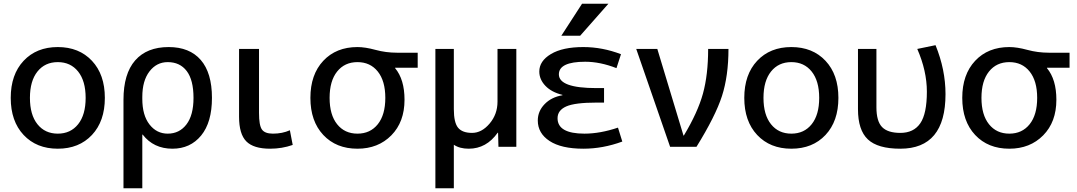

<svg xmlns="http://www.w3.org/2000/svg" viewBox="-20 -780 5724 1020"><path d="M105.5 -457Q174 -530 287 -530Q400 -530 468.5 -457Q537 -384 537 -260Q537 -136 468.5 -63Q400 10 287 10Q174 10 105.5 -63Q37 -136 37 -260Q37 -384 105.5 -457ZM179 -120Q219 -70 287 -70Q355 -70 395 -120Q435 -170 435 -260Q435 -350 395 -400Q355 -450 287 -450Q219 -450 179 -400Q139 -350 139 -260Q139 -170 179 -120Z M636 -250Q636 -388 698 -459Q760 -530 876 -530Q987 -530 1046.5 -461.5Q1106 -393 1106 -260Q1106 -130 1048.5 -60Q991 10 896 10Q796 10 738 -65H736V220H636ZM1008 -260Q1008 -355 972 -402.5Q936 -450 871 -450Q812 -450 774 -400.5Q736 -351 736 -265V-255Q736 -168 774 -119Q812 -70 871 -70Q933 -70 970.5 -119Q1008 -168 1008 -260Z M1356 -520V-180Q1356 -114 1371.5 -92Q1387 -70 1430 -70Q1480 -70 1520 -88L1535 -10Q1478 10 1415 10Q1327 10 1288.5 -29Q1250 -68 1250 -160V-520Z M2079 -420V-418Q2129 -358 2129 -250Q2129 -132 2059 -61Q1989 10 1879 10Q1766 10 1697.5 -63Q1629 -136 1629 -260Q1629 -384 1697.5 -457Q1766 -530 1879 -530Q1920 -530 1975 -515Q2030 -500 2089 -500H2199V-420ZM1771 -120Q1811 -70 1879 -70Q1947 -70 1987 -120Q2027 -170 2027 -260Q2027 -350 1987 -400Q1947 -450 1879 -450Q1811 -450 1771 -400Q1731 -350 1731 -260Q1731 -170 1771 -120Z M2623 -520H2723V0H2628L2626 -75H2624Q2564 10 2470 10Q2422 10 2391 -11V220H2293V-520H2391V-200Q2391 -129 2413.5 -101.5Q2436 -74 2488 -74Q2539 -74 2581 -123.5Q2623 -173 2623 -240Z M2968 -274V-276Q2910 -290 2877.5 -324Q2845 -358 2845 -400Q2845 -456 2907 -493Q2969 -530 3079 -530Q3180 -530 3279 -492L3255 -418Q3168 -452 3089 -452Q2949 -452 2949 -385Q2949 -312 3149 -312H3189V-235H3149Q3034 -235 2988 -214.5Q2942 -194 2942 -152Q2942 -70 3085 -70Q3168 -70 3263 -102L3286 -28Q3183 10 3079 10Q2962 10 2899.5 -31Q2837 -72 2837 -140Q2837 -189 2873 -226.5Q2909 -264 2968 -274ZM3072 -760H3212L3062 -590H2962Z M3613 -60Q3687 -183 3714.5 -283Q3742 -383 3742 -520H3850Q3850 -377 3815.5 -270Q3781 -163 3680 0H3540L3360 -520H3472L3611 -60Z M4002.5 -457Q4071 -530 4184 -530Q4297 -530 4365.5 -457Q4434 -384 4434 -260Q4434 -136 4365.5 -63Q4297 10 4184 10Q4071 10 4002.5 -63Q3934 -136 3934 -260Q3934 -384 4002.5 -457ZM4076 -120Q4116 -70 4184 -70Q4252 -70 4292 -120Q4332 -170 4332 -260Q4332 -350 4292 -400Q4252 -450 4184 -450Q4116 -450 4076 -400Q4036 -350 4036 -260Q4036 -170 4076 -120Z M4950 -540Q5003 -410 5003 -280Q5003 10 4763 10Q4643 10 4590.5 -39.5Q4538 -89 4538 -200V-520H4636V-210Q4636 -136 4666 -105Q4696 -74 4763 -74Q4834 -74 4869 -125Q4904 -176 4904 -293Q4904 -403 4853 -520Z M5542 -420V-418Q5592 -358 5592 -250Q5592 -132 5522 -61Q5452 10 5342 10Q5229 10 5160.5 -63Q5092 -136 5092 -260Q5092 -384 5160.5 -457Q5229 -530 5342 -530Q5383 -530 5438 -515Q5493 -500 5552 -500H5662V-420ZM5234 -120Q5274 -70 5342 -70Q5410 -70 5450 -120Q5490 -170 5490 -260Q5490 -350 5450 -400Q5410 -450 5342 -450Q5274 -450 5234 -400Q5194 -350 5194 -260Q5194 -170 5234 -120Z"/></svg>

Font: Mplus 1p Medium
Style: Regular
Weight: 500
Version: Version 1.061